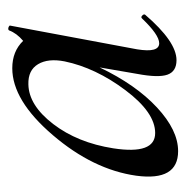

<svg xmlns="http://www.w3.org/2000/svg" viewBox="-13 -436 462 477"><g transform="rotate(-90 218.5 -198.0)"><path d="M411 -77Q414 -80 418 -76Q422 -72 420 -69Q353 9 307 9Q279 9 271 -13.5Q263 -36 273 -89L289 -182Q246 -92 189.5 -39.5Q133 13 81 13Q6 13 20 -91Q35 -198 121 -298.5Q207 -399 287 -399Q329 -399 355 -372Q374 -388 381 -407Q382 -409 385 -409Q388 -409 390.5 -407.5Q393 -406 393 -405L334 -89Q325 -34 349 -34Q370 -34 411 -77ZM126 -44Q177 -44 232.5 -118Q288 -192 304 -269Q312 -310 297 -335Q282 -360 247 -359Q195 -358 148.5 -297.5Q102 -237 88 -148Q72 -44 126 -44Z"/></g></svg>

Font: Cormorant Infant Book
Style: Italic
Weight: 500
Italic angle: -10°
Designer: Christian Thalmann (Catharsis Fonts)
Version: Version 1.000;PS 002.000;hotconv 1.0.88;makeotf.lib2.5.64775